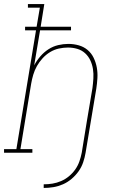

<svg xmlns="http://www.w3.org/2000/svg" viewBox="-57 -755 577 949"><path d="M159 174V156Q181 156 202.5 152.5Q224 149 245 140Q266 131 284 116Q302 101 315 82.5Q328 64 335.5 42.5Q343 21 347 0Q360 -80 373 -160Q386 -240 400 -320Q403 -343 404.5 -367Q406 -391 402.5 -413.5Q399 -436 389.5 -456.5Q380 -477 363.5 -492Q347 -507 325 -513.5Q303 -520 279 -520Q257 -520 234 -515Q211 -510 190.5 -497.5Q170 -485 153.5 -467Q137 -449 125.5 -428.5Q114 -408 107.5 -386Q101 -364 97 -341L44 -18H103V0H-37V-18H24L121 -605H67V-623H124L140 -717H81V-735H162L144 -623H294V-605H141L112 -432Q124 -455 142 -476Q160 -497 182.5 -511.5Q205 -526 230.5 -532Q256 -538 281 -538Q307 -538 332 -531Q357 -524 376 -508Q395 -492 406 -469Q417 -446 421.5 -421Q426 -396 424.5 -369.5Q423 -343 419 -317L366 0Q362 24 354 47.5Q346 71 331.5 91.5Q317 112 297 129Q277 146 254 156Q231 166 207 170Q183 174 159 174Z"/></svg>

Font: Iosevka Slab Thin Oblique
Style: Regular
Weight: 100
Italic angle: -9°
Monospace: yes
Designer: Belleve Invis
Foundry: Belleve Invis
Version: Version 11.1.0; ttfautohint (v1.8.3)